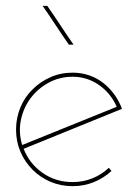

<svg xmlns="http://www.w3.org/2000/svg" viewBox="-20 -632 475 658"><path d="M362 -46Q336 -22 302 -8Q268 6 229 6Q188 6 153 -9Q118 -24 92 -50Q65 -77 50 -112Q35 -147 35 -188Q35 -228 50 -264Q65 -300 92 -326Q118 -352 153 -367.5Q188 -383 229 -383Q259 -383 286.5 -373.5Q314 -364 336 -346Q356 -330 372 -308Q388 -286 398 -259Q313 -224 229.5 -190.5Q146 -157 61 -122Q81 -71 126 -39.5Q171 -8 229 -8Q265 -8 297 -21Q329 -34 353 -57ZM229 -369Q184 -369 146.5 -348.5Q109 -328 84.5 -295Q60 -262 51.5 -220Q43 -178 56 -135Q137 -168 218 -200.5Q299 -233 380 -266Q360 -312 319.5 -340.5Q279 -369 229 -369ZM232 -479H216Q193 -512 171 -545.5Q149 -579 126 -612H142Q165 -579 187 -545.5Q209 -512 232 -479Z"/></svg>

Font: Josefin Slab Thin
Style: Regular
Weight: 100
Designer: Santiago Orozco
Foundry: Typemade
Version: Version 2.000